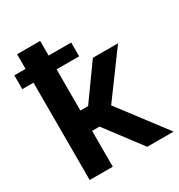

<svg xmlns="http://www.w3.org/2000/svg" viewBox="-173 -848 902 965"><g transform="rotate(-30 278.5 -365.0)"><path d="M67 0V-565H2V-645H67V-730H201V-645H332V-565H201V-326H246L388 -524H534L348 -271L554 0H401L244 -208H201V0Z"/></g></svg>

Font: YasnoRaleway
Style: Bold
Weight: 700
Designer: Matt McInerney, Pablo Impallari, Rodrigo Fuenzalida
Foundry: Matt McInerney, Pablo Impallari, Rodrigo Fuenzalida
Version: Version 4.026